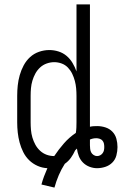

<svg xmlns="http://www.w3.org/2000/svg" viewBox="-20 -755 553 871"><path d="M227 96 168 82Q173 63 180 44.5Q187 26 195 8Q172 7 150.5 -2.5Q129 -12 112.5 -28Q96 -44 85.5 -65Q75 -86 69 -108.5Q63 -131 60.5 -154Q58 -177 58 -200V-320Q58 -344 60.5 -367.5Q63 -391 69.5 -414Q76 -437 87.5 -458.5Q99 -480 116.5 -496Q134 -512 157 -520Q180 -528 204 -528Q225 -528 245.5 -521.5Q266 -515 282 -501.5Q298 -488 309 -469.5Q320 -451 327 -431V-735H388V-180Q396 -182 404.5 -182.5Q413 -183 421 -183Q440 -183 458.5 -177Q477 -171 490 -157.5Q503 -144 508 -125.5Q513 -107 513 -88Q513 -69 508 -50Q503 -31 489.5 -17.5Q476 -4 457.5 2Q439 8 420 8Q403 8 386 1.5Q369 -5 356.5 -17.5Q344 -30 337.5 -47Q331 -64 329 -81Q327 -79 325 -77Q323 -75 321 -73Q313 -55 301.5 -39Q290 -23 274 -12Q258 13 246.5 40Q235 67 227 96ZM226 -47Q246 -77 270 -104.5Q294 -132 324 -152Q326 -164 326.5 -176Q327 -188 327 -200V-320Q327 -337 325.5 -354Q324 -371 319.5 -388Q315 -405 307.5 -420.5Q300 -436 288 -448.5Q276 -461 259.5 -467Q243 -473 226 -473Q209 -473 192 -467Q175 -461 162 -449Q149 -437 140.5 -421.5Q132 -406 127 -389Q122 -372 120.5 -355Q119 -338 119 -320V-200Q119 -183 120.5 -165.5Q122 -148 127 -131Q132 -114 140.5 -98.5Q149 -83 162 -71Q175 -59 191.5 -53Q208 -47 226 -47ZM420 -47Q428 -47 434.5 -50.5Q441 -54 445.5 -60Q450 -66 451.5 -73Q453 -80 453 -88Q453 -96 451.5 -103.5Q450 -111 445 -117Q440 -123 432 -125.5Q424 -128 417 -128Q409 -128 402 -126.5Q395 -125 388 -122V-120Q388 -114 388 -108Q388 -102 388 -96Q388 -88 389 -79.5Q390 -71 393.5 -64Q397 -57 404.5 -52Q412 -47 420 -47Z"/></svg>

Font: Iosevka SS04 Light
Style: Regular
Weight: 300
Monospace: yes
Designer: Belleve Invis
Foundry: Belleve Invis
Version: Version 19.0.0; ttfautohint (v1.8.4)